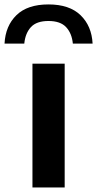

<svg xmlns="http://www.w3.org/2000/svg" viewBox="-67 -826 428 846"><path d="M76 0V-545.5H218V0ZM-47 -634Q-43 -712 5.5 -759.2Q54 -806.5 146.5 -806.5Q239 -806.5 288 -759Q337 -711.5 341 -634H254Q249.5 -679.5 224.2 -706.5Q199 -733.5 146.5 -733.5Q94 -733.5 69.2 -706.5Q44.5 -679.5 40 -634Z"/></svg>

Font: Encode Sans Expanded Expanded SemiBold
Style: Regular
Weight: 600
Width: 7
Designer: Multiple Designers
Foundry: Impallari Type
Version: Version 3.000; ttfautohint (v1.8.3) -l 8 -r 50 -G 200 -x 14 